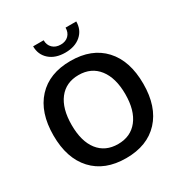

<svg xmlns="http://www.w3.org/2000/svg" viewBox="-165 -802 879 933"><g transform="rotate(-30 275.0 -335.5)"><path d="M527 -259Q527 -131 460.5 -59Q394 13 275 13Q156 13 89.5 -59Q23 -131 23 -259Q23 -388 89.5 -460Q156 -532 275 -532Q394 -532 460.5 -460Q527 -388 527 -259ZM275 -66Q346 -66 386 -117Q426 -168 426 -259Q426 -350 386 -401.5Q346 -453 275 -453Q204 -453 164.5 -402Q125 -351 125 -259Q125 -167 164.5 -116.5Q204 -66 275 -66ZM275 -579Q220 -579 187 -608Q154 -637 154 -684H213Q213 -657 230 -640.5Q247 -624 275 -624Q303 -624 319.5 -640.5Q336 -657 336 -684H396Q396 -637 363 -608Q330 -579 275 -579Z"/></g></svg>

Font: Non Bureau
Style: Regular
Weight: 400
Designer: Jona Saucedo
Foundry: Non Foundry
Version: Version 1.000; ttfautohint (v1.8.4)